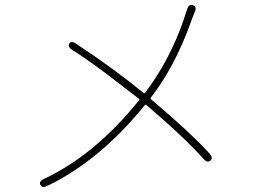

<svg xmlns="http://www.w3.org/2000/svg" viewBox="-20 -747 1040 775"><path d="M172 3Q150 14 143 -1Q136 -15 158 -25Q364 -122 541 -342Q544 -346 540 -349L411 -448Q402 -455 392 -462Q312 -521 272 -545Q252 -558 260 -571Q268 -584 288 -570Q441 -469 559 -372Q563 -369 566 -373Q664 -502 721 -666Q725 -677 728 -688L735 -709Q742 -732 759 -726Q776 -720 766 -698L757 -676Q753 -665 749 -654Q685 -477 589 -353Q586 -349 590 -346Q752 -209 826 -127Q842 -109 829 -99Q817 -88 801 -106Q725 -192 571 -323Q567 -326 564 -322Q384 -100 172 3Z"/></svg>

Font: Resource Han Rounded JP ExtraLight
Style: Regular
Weight: 250
Designer: Cyano Hao (round all glyphs); Ryoko NISHIZUKA 西塚涼子 (kana, bopomofo & ideographs); Paul D. Hunt (Latin, Greek & Cyrillic)
Foundry: Cyano Hao
Version: 0.990